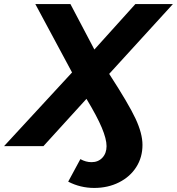

<svg xmlns="http://www.w3.org/2000/svg" viewBox="-64 -720 872 946"><path d="M474 -356Q570 -208 604 -135Q638 -62 638 -6Q638 55 607.5 103Q577 151 522.5 178.5Q468 206 400 206Q332 206 272 175L332 64Q359 79 387 79Q420 79 440.5 57Q461 35 461 0Q461 -35 437.5 -91Q414 -147 362 -233L150 0H-44L291 -363L110 -700H283L401 -476L603 -700H788Z"/></svg>

Font: Montserrat Alternates
Style: Bold Italic
Weight: 700
Italic angle: -11.3°
Designer: Julieta Ulanovsky
Foundry: Julieta Ulanovsky
Version: Version 7.200